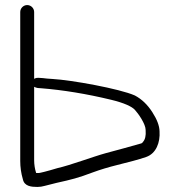

<svg xmlns="http://www.w3.org/2000/svg" viewBox="-20 -682 700 759"><path d="M128.7 -334.2 129.3 -334.1 143 -333.1C228 -326.3 322.1 -311.1 419.2 -287.6C470.4 -275.2 500.7 -261.2 513 -248C527 -233 555.7 -191.6 555.7 -168.5V-168L555.7 -167.5C557.6 -144.8 553.3 -130.4 545.8 -121.7L545.1 -121L544.6 -120.1C542.7 -117.1 540.8 -115.8 538.1 -115C494.3 -102.1 455.7 -92.3 398 -76.5C349 -63.1 256.9 -28.4 207.6 -17.5L207.1 -17.4L206.5 -17.2C163.7 -4.2 137.1 1.9 133.3 2C129.7 2 127.3 2 122.9 1.8C122.9 1.8 122.6 0.6 122.3 -0.3C118 -13.4 115 -31.6 115 -48.5V-338.9C119 -336.7 124 -334.8 128.7 -334.2ZM115 -634.5C115 -649.5 102.5 -662 87.5 -662C72.5 -662 60 -649.5 60 -634.5V-45.8C60 -21 63.3 2.3 70.3 26.3C76 54.9 104.6 57 128.2 57C137.7 57 147.2 55.5 156.6 52.8C164 50.6 179.3 46.7 202.9 41.1C263.5 27.7 289.1 21.3 347 -0.6C376.7 -11.5 408.9 -21.2 443.6 -29.8C495.8 -43.2 524.4 -49.9 557.9 -61.5C597.4 -75.2 613.6 -118.9 610.7 -162.6C610.4 -184.6 600.6 -210 582.1 -238.7C563.4 -267.9 540.4 -290.1 513.2 -304.5C452.5 -331.5 260.7 -365.8 187.9 -369.8C170.4 -370.8 157.7 -372 150.9 -373.1L150.2 -373.2L141.5 -373.8C125.5 -375.1 123.1 -374.3 115 -370.4Z"/></svg>

Font: MewTooHand
Style: BdWide
Weight: 400
Designer: Mew Too, Robert Jablonski
Version: Version 0.77